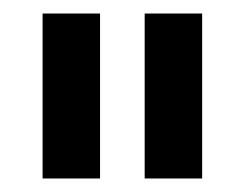

<svg xmlns="http://www.w3.org/2000/svg" viewBox="-20 -701 362 284"><path d="M128 -437H43V-681H128ZM279 -437H194V-681H279Z"/></svg>

Font: Hind Guntur Medium
Style: Regular
Weight: 500
Designer: Manushi Parikh, Hitesh Malaviya
Foundry: Indian Type Foundry
Version: Version 1.000;PS 1.0;hotconv 1.0.86;makeotf.lib2.5.63406; tt